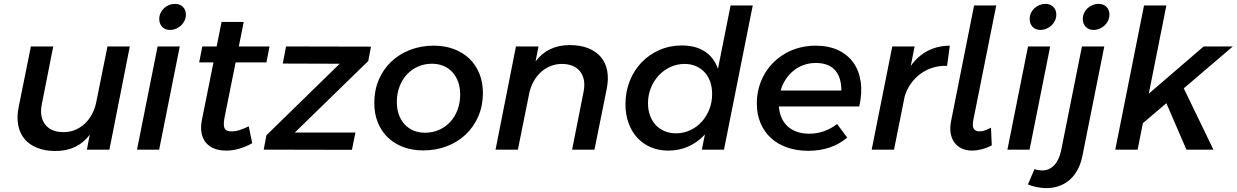

<svg xmlns="http://www.w3.org/2000/svg" viewBox="-20 -770 6364 988"><path d="M266 7Q212 7 171.8 -9Q131.5 -25 106.8 -54.2Q82 -83.5 73.8 -125.5Q65.5 -167.5 76 -219L139 -531H254L195 -233Q188.5 -200.5 193.2 -174Q198 -147.5 212.8 -128.8Q227.5 -110 251.2 -100Q275 -90 307 -90Q338 -90 365.2 -101Q392.5 -112 414.5 -132Q436.5 -152 452.2 -180.2Q468 -208.5 475 -243L533 -531H648L543 0H427L442 -77Q379 7 266 7Z M905 -531 799 0H685L791 -531ZM880.5 -750Q906 -750 921.2 -734.5Q936.5 -719 936.5 -695Q936.5 -678.5 929.8 -664Q923 -649.5 911.8 -639Q900.5 -628.5 885.5 -622.2Q870.5 -616 854.5 -616Q829.5 -616 814.5 -632Q799.5 -648 799.5 -672Q799.5 -688.5 806 -702.8Q812.5 -717 823.8 -727.5Q835 -738 849.8 -744Q864.5 -750 880.5 -750Z M1234 -657 1209 -531H1367L1351 -449H1192.5L1135 -163Q1131 -141.5 1131.8 -128Q1132.5 -114.5 1137.5 -107Q1142.5 -99.5 1151.2 -96.8Q1160 -94 1172 -94Q1193 -94 1214 -101Q1235 -108 1260 -120L1278 -33Q1242.5 -13.5 1208.8 -4.2Q1175 5 1144 5Q1112.5 5 1086 -4.2Q1059.5 -13.5 1042 -33Q1024.5 -52.5 1017.8 -82.2Q1011 -112 1019 -153L1078.5 -449H1005L1021 -531H1095L1120 -657Z M1889 -530 1875 -456 1497 -88H1809L1791 1L1337 0L1351 -74L1728 -442L1435 -443L1452 -531Z M2212 -535Q2269.5 -535 2316.2 -517.2Q2363 -499.5 2396 -467.5Q2429 -435.5 2447 -390.8Q2465 -346 2465 -292Q2465 -227 2441.8 -172.5Q2418.5 -118 2377.5 -78.8Q2336.5 -39.5 2280.2 -17.8Q2224 4 2158 4Q2100.5 4 2054 -13.8Q2007.5 -31.5 1974.5 -63.8Q1941.5 -96 1923.8 -140.8Q1906 -185.5 1906 -240Q1906 -305 1929 -359.2Q1952 -413.5 1993 -452.5Q2034 -491.5 2090 -513.2Q2146 -535 2212 -535ZM2203 -442Q2164.5 -442 2131.2 -427.5Q2098 -413 2073.8 -386.8Q2049.5 -360.5 2035.8 -324.2Q2022 -288 2022 -245Q2022 -210 2032.2 -180.8Q2042.5 -151.5 2061.5 -130.8Q2080.5 -110 2107.2 -98.5Q2134 -87 2167 -87Q2205.5 -87 2238.8 -101.5Q2272 -116 2296.2 -142Q2320.5 -168 2334.2 -204.2Q2348 -240.5 2348 -284Q2348 -319 2337.8 -348Q2327.5 -377 2308.5 -398Q2289.5 -419 2262.8 -430.5Q2236 -442 2203 -442Z M2912 -538Q2966 -538 3006.5 -522Q3047 -506 3071.8 -476.8Q3096.5 -447.5 3104.5 -405.8Q3112.5 -364 3102 -312L3039 0H2924L2983 -298Q2989.5 -330.5 2984.8 -357Q2980 -383.5 2965.2 -402.2Q2950.5 -421 2926.8 -431Q2903 -441 2871 -441Q2840.5 -441 2813 -430Q2785.5 -419 2763.5 -399Q2741.5 -379 2725.8 -350.8Q2710 -322.5 2703 -288L2645 0H2530L2635 -531H2751L2736 -454Q2799 -538 2912 -538Z M3419.5 5Q3370 5 3329.2 -12.2Q3288.5 -29.5 3259.5 -61Q3230.5 -92.5 3214.5 -136.5Q3198.5 -180.5 3198.5 -234Q3198.5 -298 3220.5 -353.2Q3242.5 -408.5 3281.5 -449Q3320.5 -489.5 3373.5 -512.8Q3426.5 -536 3488.5 -536Q3559.5 -536 3606.5 -505.5Q3653.5 -475 3674.5 -416L3739.5 -742H3853.5L3705.5 0H3591.5L3607.5 -78Q3571.5 -39 3523.8 -17Q3476 5 3419.5 5ZM3458.5 -84Q3497.5 -84 3531.5 -99.8Q3565.5 -115.5 3590.5 -143Q3615.5 -170.5 3630 -207.2Q3644.5 -244 3644.5 -286Q3644.5 -321 3634.5 -349.5Q3624.5 -378 3605.8 -398.2Q3587 -418.5 3561 -429.8Q3535 -441 3502.5 -441Q3463.5 -441 3429.2 -425Q3395 -409 3369.5 -381.5Q3344 -354 3329.2 -317.2Q3314.5 -280.5 3314.5 -239Q3314.5 -204 3325 -175.5Q3335.5 -147 3354.2 -126.8Q3373 -106.5 3399.8 -95.2Q3426.5 -84 3458.5 -84Z M4139.5 6Q4079 6 4030 -11.2Q3981 -28.5 3946.5 -60.5Q3912 -92.5 3893.2 -137.5Q3874.5 -182.5 3874.5 -238Q3874.5 -280.5 3885 -318.8Q3895.5 -357 3914.8 -390Q3934 -423 3961.2 -449.8Q3988.5 -476.5 4022 -495.5Q4055.5 -514.5 4095 -524.8Q4134.5 -535 4177.5 -535Q4243 -535 4292.2 -512.2Q4341.5 -489.5 4371 -448.2Q4400.5 -407 4409 -349.5Q4417.5 -292 4401.5 -222H3988Q3990.5 -189.5 4002 -163.5Q4013.5 -137.5 4033.5 -119.5Q4053.5 -101.5 4081.2 -91.8Q4109 -82 4143.5 -82Q4183.5 -82 4220.5 -95Q4257.5 -108 4287.5 -132L4339.5 -62Q4299.5 -28 4249.2 -11Q4199 6 4139.5 6ZM4178.5 -446Q4145.5 -446 4116.5 -435.8Q4087.5 -425.5 4064 -406.8Q4040.5 -388 4023.2 -361.8Q4006 -335.5 3997 -304H4309.5Q4309.5 -373.5 4276 -409.8Q4242.5 -446 4178.5 -446Z M4686.5 -531 4666.5 -430.5Q4703.5 -482.5 4754.2 -508.5Q4805 -534.5 4867.5 -535L4853.5 -431Q4814 -432.5 4779 -421.5Q4744 -410.5 4715.8 -389.5Q4687.5 -368.5 4666.8 -339Q4646 -309.5 4635.5 -275L4580.5 0H4465.5L4571.5 -531Z M4992.5 -742H5106.5L4988.5 -152Q4982.5 -119.5 4991.2 -106.8Q5000 -94 5019.5 -94Q5034.5 -94 5048.8 -99.2Q5063 -104.5 5079.5 -113L5083.5 -22Q5055.5 -7.5 5029.5 -1.2Q5003.5 5 4982.5 5Q4953.5 5 4930 -5.5Q4906.5 -16 4891.8 -35.8Q4877 -55.5 4872 -84Q4867 -112.5 4874.5 -149Z M5384 -531 5278 0H5164L5270 -531ZM5359.5 -750Q5385 -750 5400.2 -734.5Q5415.5 -719 5415.5 -695Q5415.5 -678.5 5408.8 -664Q5402 -649.5 5390.8 -639Q5379.5 -628.5 5364.5 -622.2Q5349.5 -616 5333.5 -616Q5308.5 -616 5293.5 -632Q5278.5 -648 5278.5 -672Q5278.5 -688.5 5285 -702.8Q5291.5 -717 5302.8 -727.5Q5314 -738 5328.8 -744Q5343.5 -750 5359.5 -750Z M5303.5 100Q5312.5 104 5322.5 105Q5332.5 106 5341.5 107Q5360 107.5 5376 100.5Q5392 93.5 5404.8 80.2Q5417.5 67 5426.5 47.8Q5435.5 28.5 5440.5 4L5547.5 -531H5662.5L5550.5 29Q5542.5 71 5525.5 102.8Q5508.5 134.5 5484 155.8Q5459.5 177 5428.2 187.8Q5397 198.5 5360.5 198Q5335 197 5312 192.2Q5289 187.5 5269.5 179ZM5633 -750Q5658.5 -750 5673.8 -734.5Q5689 -719 5689 -695Q5689 -678.5 5682.2 -664Q5675.5 -649.5 5664.2 -639Q5653 -628.5 5638 -622.2Q5623 -616 5607 -616Q5582 -616 5567 -632Q5552 -648 5552 -672Q5552 -688.5 5558.5 -702.8Q5565 -717 5576.2 -727.5Q5587.5 -738 5602.2 -744Q5617 -750 5633 -750Z M5982 -742 5891.5 -288 6174 -531H6324L6071.5 -315.5L6224 0H6085L5982 -239L5861 -136L5834 0H5719L5867 -742Z"/></svg>

Font: Argentum Sans
Style: Italic
Weight: 400
Italic angle: -11.3099°
Designer: Julieta Ulanovsky, Owen Earl, Rasmus Andersson, Cristiano Sobral
Foundry: The Argentum Sans Project Authors
Version: Version 3.131; ttfautohint (v1.8.4.7-5d5b-dirty)